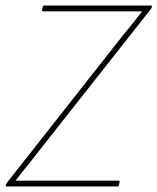

<svg xmlns="http://www.w3.org/2000/svg" viewBox="-20 -675 570 695"><path d="M5 0Q0 0 1 -4L2 -7Q3 -10 4 -12Q5 -14 7 -16L425 -547Q442 -568 459.5 -589.5Q477 -611 494 -633V-634Q464 -634 434.5 -634Q405 -634 375 -634H136Q135 -634 133 -635Q131 -636 132 -639L135 -652Q136 -655 140 -655H527Q531 -655 530 -652L529 -648Q528 -646 527.5 -644.5Q527 -643 525 -641L115 -121Q96 -96 76 -71.5Q56 -47 37 -22V-21Q64 -21 91.5 -21Q119 -21 146 -21H409Q414 -21 413 -16L410 -3Q409 0 405 0Z"/></svg>

Font: Sofia Sans Semi Condensed Thin
Style: Italic
Weight: 250
Italic angle: -9°
Version: Version 4.100